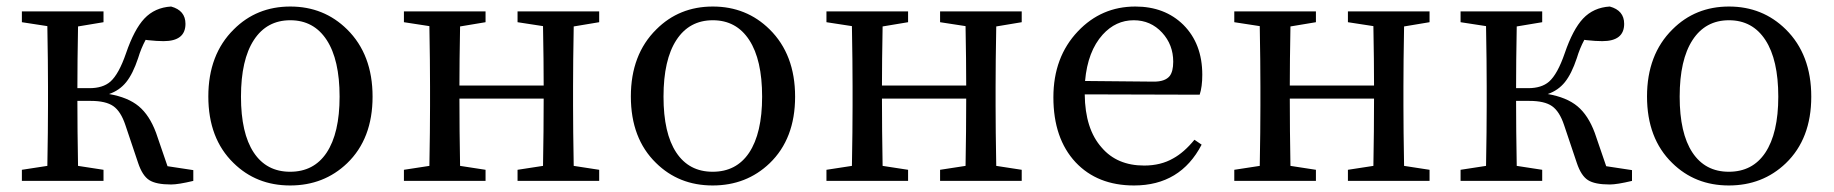

<svg xmlns="http://www.w3.org/2000/svg" viewBox="-20 -554 5616 588"><path d="M504 11Q458 11 437 -2.5Q416 -16 403 -55L364 -171Q350 -213 327 -229Q304 -245 258 -245H217Q217 -156 219 -46L297 -34V0H47V-34L125 -46Q127 -156 127 -230V-289Q127 -362 125 -474L47 -486V-519H297V-486L219 -473Q217 -365 217 -284H254Q295 -284 318 -304Q344 -327 366 -391Q391 -464 422 -497Q454 -531 504 -534Q548 -522 548 -481Q548 -428 481 -428Q461 -428 433 -431Q428 -432 426 -432Q412 -406 403 -376Q387 -328 366.5 -302.5Q346 -277 314 -266Q372 -256 405 -228.5Q438 -201 458 -147L493 -45L572 -33V0Q526 11 504 11Z M695 -55Q618 -130 618 -258.5Q618 -387 696 -464Q766 -534 869 -534Q972 -534 1043 -464Q1121 -387 1121 -258Q1121 -129 1043 -54Q972 14 868.5 14Q765 14 695 -55ZM980 -86Q1020 -146 1020 -258Q1020 -371 980.5 -431.5Q941 -492 869 -492Q797 -492 757.5 -431.5Q718 -371 718 -258Q718 -146 757 -87Q796 -28 868.5 -28Q941 -28 980 -86Z M1217 0V-34L1295 -46Q1297 -156 1297 -230V-289Q1297 -362 1295 -474L1217 -486V-519H1467V-486L1389 -473Q1387 -365 1387 -292H1645Q1645 -366 1643 -474L1565 -486V-519H1815V-486L1737 -473Q1735 -363 1735 -289V-230Q1735 -158 1737 -46L1815 -34V0H1565V-34L1643 -46Q1645 -154 1645 -252H1387Q1387 -156 1389 -46L1467 -34V0Z M1989 -55Q1912 -130 1912 -258.5Q1912 -387 1990 -464Q2060 -534 2163 -534Q2266 -534 2337 -464Q2415 -387 2415 -258Q2415 -129 2337 -54Q2266 14 2162.5 14Q2059 14 1989 -55ZM2274 -86Q2314 -146 2314 -258Q2314 -371 2274.5 -431.5Q2235 -492 2163 -492Q2091 -492 2051.5 -431.5Q2012 -371 2012 -258Q2012 -146 2051 -87Q2090 -28 2162.5 -28Q2235 -28 2274 -86Z M2511 0V-34L2589 -46Q2591 -156 2591 -230V-289Q2591 -362 2589 -474L2511 -486V-519H2761V-486L2683 -473Q2681 -365 2681 -292H2939Q2939 -366 2937 -474L2859 -486V-519H3109V-486L3031 -473Q3029 -363 3029 -289V-230Q3029 -158 3031 -46L3109 -34V0H2859V-34L2937 -46Q2939 -154 2939 -252H2681Q2681 -156 2683 -46L2761 -34V0Z M3453 14Q3341 14 3274 -57Q3206 -130 3206 -256Q3206 -379 3281 -458Q3353 -534 3457 -534Q3547 -534 3604 -478Q3662 -420 3662 -325Q3662 -288 3654 -264L3302 -265Q3303 -159 3354 -102Q3401 -47 3484 -47Q3535 -47 3573 -69Q3606 -87 3638 -126L3660 -111Q3595 14 3453 14ZM3514 -304Q3548 -304 3562 -321Q3573 -335 3573 -365Q3573 -417 3539 -454Q3504 -492 3452 -492Q3397 -492 3357 -448Q3311 -397 3303 -306Z M3760 0V-34L3838 -46Q3840 -156 3840 -230V-289Q3840 -362 3838 -474L3760 -486V-519H4010V-486L3932 -473Q3930 -365 3930 -292H4188Q4188 -366 4186 -474L4108 -486V-519H4358V-486L4280 -473Q4278 -363 4278 -289V-230Q4278 -158 4280 -46L4358 -34V0H4108V-34L4186 -46Q4188 -154 4188 -252H3930Q3930 -156 3932 -46L4010 -34V0Z M4910 11Q4864 11 4843 -2.5Q4822 -16 4809 -55L4770 -171Q4756 -213 4733 -229Q4710 -245 4664 -245H4623Q4623 -156 4625 -46L4703 -34V0H4453V-34L4531 -46Q4533 -156 4533 -230V-289Q4533 -362 4531 -474L4453 -486V-519H4703V-486L4625 -473Q4623 -365 4623 -284H4660Q4701 -284 4724 -304Q4750 -327 4772 -391Q4797 -464 4828 -497Q4860 -531 4910 -534Q4954 -522 4954 -481Q4954 -428 4887 -428Q4867 -428 4839 -431Q4834 -432 4832 -432Q4818 -406 4809 -376Q4793 -328 4772.5 -302.5Q4752 -277 4720 -266Q4778 -256 4811 -228.5Q4844 -201 4864 -147L4899 -45L4978 -33V0Q4932 11 4910 11Z M5101 -55Q5024 -130 5024 -258.5Q5024 -387 5102 -464Q5172 -534 5275 -534Q5378 -534 5449 -464Q5527 -387 5527 -258Q5527 -129 5449 -54Q5378 14 5274.5 14Q5171 14 5101 -55ZM5386 -86Q5426 -146 5426 -258Q5426 -371 5386.5 -431.5Q5347 -492 5275 -492Q5203 -492 5163.5 -431.5Q5124 -371 5124 -258Q5124 -146 5163 -87Q5202 -28 5274.5 -28Q5347 -28 5386 -86Z"/></svg>

Font: GenRyuMin TW M
Style: Regular
Weight: 500
Version: Version 1.501;PS 1;hotconv 16.6.51;makeotf.lib2.5.65220